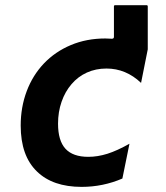

<svg xmlns="http://www.w3.org/2000/svg" viewBox="-20 -709 642 743"><path d="M149.9 -463.4Q193.8 -509.3 254.4 -534.7Q314.9 -560.1 387.2 -560.1Q396.5 -560.1 413.1 -559.1Q420.9 -559.1 420.9 -566.4V-684.1Q420.9 -689 425.8 -689H546.9Q551.8 -689 551.8 -684.1V-518.1L525.9 -388.2Q467.3 -443.8 392.1 -443.8Q350.6 -443.8 316.2 -428.2Q281.7 -412.6 256.8 -383.3Q231.9 -354.5 218.3 -315.2Q204.6 -275.9 204.6 -230.5Q204.6 -164.6 233.4 -133.3Q262.2 -102.1 321.8 -102.1Q357.9 -102.1 395.8 -114Q433.6 -126 481 -152.8L453.6 -18.1Q378.4 14.2 295.9 14.2Q184.1 14.2 123 -45.4Q60.1 -106 60.1 -223.1Q60.1 -294.4 83.3 -356Q106.4 -417.5 149.9 -463.4Z"/></svg>

Font: Hack
Style: Bold Italic
Weight: 700
Italic angle: -11°
Monospace: yes
Designer: Christopher Simpkins
Foundry: Christopher Simpkins
Version: Version 2.017; ttfautohint (v1.4.1) -l 4 -r 80 -G 350 -x 0 -